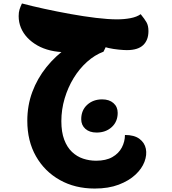

<svg xmlns="http://www.w3.org/2000/svg" viewBox="-20 -619 996 1111"><path d="M528 472Q414 472 326 422.5Q238 373 188 285Q138 197 138 80Q138 -9 167 -87Q196 -165 248.5 -230.5Q301 -296 372.5 -346Q444 -396 530 -428L417 -317H362Q314 -317 272 -327Q230 -337 196.5 -356Q163 -375 138.5 -401Q114 -427 101 -458.5Q88 -490 88 -526Q88 -548 93 -564Q98 -580 107 -599Q163 -584 236.5 -568Q310 -552 387.5 -538Q465 -524 535.5 -515.5Q606 -507 657 -507Q699 -507 735.5 -514Q772 -521 794 -537Q817 -509 828 -489.5Q839 -470 839 -439Q839 -387 808.5 -358Q778 -329 714 -329Q696 -329 666 -332Q636 -335 609 -341Q582 -347 572 -356L610 -384L579 -320Q528 -301 483.5 -261Q439 -221 406 -167Q373 -113 354 -49Q335 15 335 82Q335 145 351.5 189Q368 233 396.5 260Q425 287 461 299Q497 311 536 311Q593 311 630 290Q667 269 685 234.5Q703 200 703 162Q757 162 787 184.5Q817 207 824 242Q831 277 816 317Q801 357 763.5 392Q726 427 667 449.5Q608 472 528 472ZM539 148Q498 148 474 126.5Q450 105 450 71Q450 19 484.5 -12.5Q519 -44 571 -44Q612 -44 636.5 -22.5Q661 -1 661 34Q661 85 626.5 116.5Q592 148 539 148Z"/></svg>

Font: Lemonada
Style: Regular
Weight: 400
Designer: Mohamed Gaber (Arabic), Eduardo Tunni (Latin)
Foundry: Kief Type Foundry
Version: Version 4.005